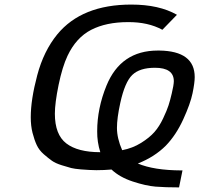

<svg xmlns="http://www.w3.org/2000/svg" viewBox="-20 -731 876 844"><path d="M115.2 -215.8Q115.2 -293 143.6 -399.9Q171.9 -506.8 231.9 -580.1Q339.8 -710.9 557.1 -710.9Q679.2 -710.9 757.8 -666L693.8 -600.1Q630.9 -634.3 543 -633.8Q446.8 -633.8 380.9 -599.9Q314.9 -565.9 276.9 -485.8Q253.9 -437 237.5 -357.4Q221.2 -277.8 221.2 -231Q221.2 -139.2 271.5 -100.6Q321.8 -62 420.9 -62Q406.7 -106.9 407.2 -153.8Q407.2 -254.9 448.2 -355Q511.2 -508.8 673.8 -508.8H680.2Q835.9 -506.8 835.9 -392.1Q835.9 -367.2 826.4 -321Q816.9 -274.9 785.4 -206.1Q753.9 -137.2 709 -90.8Q659.2 -41 585.9 -12.2Q656.7 17.6 776.9 18.1H782.2L767.1 92.8Q707 92.8 664.1 89.4Q621.1 85.9 563.5 66.9Q505.9 47.9 470.2 14.2Q437 17.1 403.8 17.1Q379.9 16.1 372.6 16.1Q365.2 16.1 336.2 13.7Q307.1 11.2 293 7.6Q278.8 3.9 251.5 -4.6Q224.1 -13.2 208.5 -24.2Q192.9 -35.2 172.4 -53Q151.9 -70.8 141.4 -93.5Q130.9 -116.2 123 -147Q115.2 -177.7 115.2 -215.8ZM494.1 -168.9Q494.1 -123 517.1 -70.8Q563 -79.6 600.1 -102.8Q637.2 -126 658.7 -150.4Q680.2 -174.8 697 -210.4Q713.9 -246.1 720.9 -268.1Q728 -290 734.9 -319.8Q743.7 -356 744.1 -374Q744.1 -433.1 661.1 -433.1Q594.2 -433.1 561.5 -401.6Q528.8 -370.1 508.8 -278.8Q494.1 -211.9 494.1 -168.9Z"/></svg>

Font: CMU Bright
Style: SemiBoldOblique
Weight: 600
Italic angle: -12°
Version: Version 0.7.0